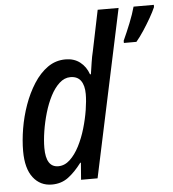

<svg xmlns="http://www.w3.org/2000/svg" viewBox="-54 -810 785 869"><g transform="rotate(-5 338.5 -375.0)"><path d="M527 -610Q544 -647 560 -687Q576 -727 585 -760H677V-750Q668 -729 652.5 -702Q637 -675 619 -647.5Q601 -620 584 -600H527ZM147 10Q94 10 62 -31.5Q30 -73 30 -152Q30 -200 39 -254Q48 -308 66.5 -360Q85 -412 112.5 -455Q140 -498 176 -523.5Q212 -549 257 -549Q296 -549 323 -528Q350 -507 362 -472H366Q370 -498 374 -525Q378 -552 384 -576L422 -760H517L355 0H280L286 -77H283Q253 -37 221.5 -13.5Q190 10 147 10ZM183 -70Q212 -70 236 -92.5Q260 -115 278.5 -151Q297 -187 309.5 -229.5Q322 -272 328.5 -313Q335 -354 335 -385Q335 -424 319.5 -445.5Q304 -467 272 -467Q245 -467 222 -446Q199 -425 181.5 -391Q164 -357 152 -316Q140 -275 133.5 -233.5Q127 -192 127 -158Q127 -70 183 -70Z"/></g></svg>

Font: Noto Sans Condensed Medium
Style: Italic
Weight: 500
Width: 3
Italic angle: -12°
Designer: Monotype Design Team
Foundry: Monotype Imaging Inc.
Version: Version 2.013; ttfautohint (v1.8.4.7-5d5b)